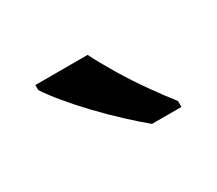

<svg xmlns="http://www.w3.org/2000/svg" viewBox="-48 -853 378 334"><g transform="rotate(-30 140.5 -686.0)"><path d="M145 -766Q156 -744 172.5 -716.5Q189 -689 207.5 -663Q226 -637 241 -618V-606H182Q165 -620 144 -639.5Q123 -659 102.5 -680.5Q82 -702 65.5 -722Q49 -742 40 -756V-766Z"/></g></svg>

Font: tamil25
Style: Book
Weight: 400
Designer: Jelle Bosma - Monotype Design Team
Foundry: Monotype Imaging Inc.
Version: Version 2.003